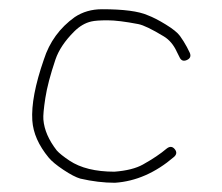

<svg xmlns="http://www.w3.org/2000/svg" viewBox="-20 -439 481 416"><path d="M385 -309C392.3 -312.3 394.3 -317.7 391 -325L385 -337C380.3 -345.7 375.3 -353.7 370 -361C364.7 -368.3 354.4 -376.6 339.2 -385.9C324.1 -395.2 311 -401.9 300 -406C280.5 -414.7 247.5 -419 201 -419C178.7 -419 159 -413.3 142 -402C109.5 -378.8 87.2 -348.1 75 -310C56.1 -255.6 47.8 -211.6 50 -178C51.8 -150.8 63.6 -124 85.5 -97.5C91.8 -89.8 102.5 -81 117.5 -71C132.5 -61 144.7 -54.7 154 -52C180 -46 205 -43 229 -43C274.3 -46 317 -64.7 357 -99C363 -104.3 363.5 -110 358.5 -116C353.5 -122 347.7 -122.3 341 -117C328 -105.9 310.9 -94.4 289.6 -82.5C274.7 -74.2 254.1 -69 228 -67C187 -67 154.5 -75 130.5 -91C117.5 -99.7 108.3 -107 103 -113C85.5 -135.5 75.8 -157.8 74 -180C73.3 -188 74.7 -203.5 78.2 -226.4C81.7 -249.3 89.1 -277.3 100.2 -310.2C107.1 -330.4 120.5 -350.5 140.5 -370.5C152.1 -382.1 164.6 -389.5 178 -392.5C185.3 -394.2 197 -395 213.1 -395C229.2 -395 251.4 -392.2 279.7 -386.8C290.9 -384.6 309.3 -375.7 335 -360.1C347 -352.8 356.3 -341.7 363 -327L369 -315C372.3 -307.7 377.7 -305.7 385 -309Z"/></svg>

Font: Proton
Style: SeBd
Weight: 500
Version: Version 1.017